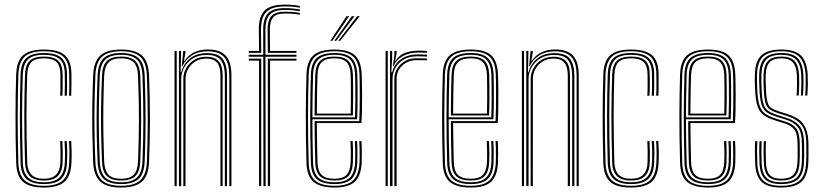

<svg xmlns="http://www.w3.org/2000/svg" viewBox="-20 -826 3648 852"><path d="M174.8 6.2Q110.5 6.2 82 -19.4Q53.5 -45 51.8 -104Q50 -161.8 49.4 -213.5Q48.8 -265.2 48.8 -312.8Q48.8 -360.2 49.5 -405.4Q50.2 -450.5 51.8 -495.2Q53.8 -555.5 82.8 -580.9Q111.8 -606.2 174.5 -606.2Q238.8 -606.2 267.6 -581.2Q296.5 -556.2 297 -496.8Q297 -475.2 297.1 -450.9Q297.2 -426.5 296 -401.2H286.2Q287.8 -426 287.5 -448.8Q287.2 -471.5 287 -496.5Q286.8 -551.2 260.6 -574.9Q234.5 -598.5 174.5 -598.5Q114.8 -598.5 89.1 -574Q63.5 -549.5 61.5 -494.8Q60.2 -451.5 59.4 -407.1Q58.5 -362.8 58.5 -315.4Q58.5 -268 59.1 -215.6Q59.8 -163.2 61.5 -104Q63.2 -49.5 89.9 -25.5Q116.5 -1.5 174.8 -1.5Q232.8 -1.5 258.9 -25.8Q285 -50 287 -104Q288.2 -126.8 288.1 -149.6Q288 -172.5 286 -200H296Q297.5 -175.8 297.9 -153Q298.2 -130.2 297 -103.8Q294.5 -44.8 266.1 -19.2Q237.8 6.2 174.8 6.2ZM174.8 -9.2Q122 -9.2 97.4 -31.8Q72.8 -54.2 71.2 -104.5Q69.5 -163.8 68.9 -215.8Q68.2 -267.8 68.2 -314.6Q68.2 -361.5 69.1 -405.8Q70 -450 71.2 -494.5Q72.8 -546 97 -568.4Q121.2 -590.8 174.5 -590.8Q229 -590.8 253 -569Q277 -547.2 277.2 -496.5Q277.5 -471.8 277.6 -449.2Q277.8 -426.8 276.5 -401.2H266.8Q268 -426 267.9 -449Q267.8 -472 267.5 -496.2Q267.2 -543 245.5 -562.9Q223.8 -582.8 174.5 -582.8Q124 -582.8 103.4 -561.2Q82.8 -539.8 81.2 -494Q79.8 -449 78.9 -404.6Q78 -360.2 78 -313.6Q78 -267 78.8 -215.6Q79.5 -164.2 81.2 -104.8Q82.5 -60 104.4 -38.6Q126.2 -17.2 174.8 -17.2Q223 -17.2 244.4 -38.9Q265.8 -60.5 267.5 -104.8Q268.8 -129.2 268.5 -151Q268.2 -172.8 266.5 -200H276.2Q278.2 -171.8 278.4 -150Q278.5 -128.2 277.2 -104.2Q275.5 -55 251.5 -32.1Q227.5 -9.2 174.8 -9.2ZM174.8 -25Q131 -25 111.6 -45.1Q92.2 -65.2 91 -105Q89.2 -164.8 88.5 -216Q87.8 -267.2 87.8 -313.4Q87.8 -359.5 88.6 -403.9Q89.5 -448.2 91 -494.2Q92.2 -537.2 111.5 -556.1Q130.8 -575 174.5 -575Q219 -575 238.2 -556.8Q257.5 -538.5 257.8 -496.2Q257.8 -476.8 258 -452.1Q258.2 -427.5 256.8 -401.2H247Q248.5 -427.5 248.2 -451.4Q248 -475.2 248 -496.2Q247.8 -534.2 230.8 -550.8Q213.8 -567.2 174.5 -567.2Q135.5 -567.2 118.8 -549.8Q102 -532.2 100.8 -493Q99.2 -448.2 98.4 -404Q97.5 -359.8 97.5 -313.5Q97.5 -267.2 98.2 -216Q99 -164.8 100.8 -105.2Q101.8 -70.2 119 -51.5Q136.2 -32.8 174.8 -32.8Q212.5 -32.8 229.8 -51.8Q247 -70.8 248 -105.2Q248.8 -130.2 248.5 -152.5Q248.2 -174.8 247 -200H256.8Q258.2 -172 258.4 -150.6Q258.5 -129.2 257.8 -105Q256.5 -65.2 237 -45.1Q217.5 -25 174.8 -25Z M517.5 6.2Q453.8 6.2 424.9 -20.4Q396 -47 393.2 -108.2Q390.8 -172.5 389.8 -233.2Q388.8 -294 389.6 -357Q390.5 -420 393.2 -490.8Q396 -553.8 425.5 -580Q455 -606.2 517.5 -606.2Q579.8 -606.2 609.4 -580.1Q639 -554 641.5 -490.8Q645.5 -386.8 645.4 -294.1Q645.2 -201.5 641.5 -108.2Q639 -45.8 609.5 -19.8Q580 6.2 517.5 6.2ZM517.5 -1.5Q575.5 -1.5 602.5 -26.1Q629.5 -50.8 631.8 -108.8Q635.5 -200 635.6 -292.1Q635.8 -384.2 631.8 -490.5Q629.5 -549 602.5 -573.8Q575.5 -598.5 517.5 -598.5Q459 -598.5 432.2 -573.6Q405.5 -548.8 403.2 -490.5Q400.5 -419.8 399.5 -356.9Q398.5 -294 399.5 -233.5Q400.5 -173 403.2 -108.8Q405.5 -51.2 432.2 -26.4Q459 -1.5 517.5 -1.5ZM517.5 -9.2Q463.2 -9.2 439.2 -32.8Q415.2 -56.2 413 -109Q410.2 -174 409.2 -234.1Q408.2 -294.2 409.2 -356.6Q410.2 -419 413 -490Q415.2 -544 439.6 -567.4Q464 -590.8 517.5 -590.8Q569 -590.8 594.5 -568.4Q620 -546 622 -490Q624.8 -419.5 625.5 -355.1Q626.2 -290.8 625.4 -229.9Q624.5 -169 622 -109.2Q620 -55 595.1 -32.1Q570.2 -9.2 517.5 -9.2ZM517.5 -17.2Q566.2 -17.2 588.2 -38.8Q610.2 -60.2 612.2 -109.8Q616 -204.2 616.1 -293.8Q616.2 -383.2 612.2 -489.5Q610.2 -541 587.4 -561.9Q564.5 -582.8 517.5 -582.8Q468.8 -582.8 446.9 -561.1Q425 -539.5 422.8 -489.5Q420 -420 419 -358.1Q418 -296.2 419 -235.6Q420 -175 422.8 -109.5Q425 -59.8 447.1 -38.5Q469.2 -17.2 517.5 -17.2ZM517.5 -25Q474 -25 454.1 -44.8Q434.2 -64.5 432.5 -109.8Q430 -171 428.9 -230.1Q427.8 -289.2 428.6 -352.6Q429.5 -416 432.5 -489.5Q434.2 -535.8 454.4 -555.4Q474.5 -575 517.5 -575Q561 -575 580.8 -555.1Q600.5 -535.2 602.5 -489Q606.5 -382 606.4 -292.8Q606.2 -203.5 602.5 -110Q600.5 -64.2 580.6 -44.6Q560.8 -25 517.5 -25ZM517.5 -32.8Q555.8 -32.8 573.4 -50.8Q591 -68.8 592.5 -110.2Q596.2 -202.5 596.5 -290.9Q596.8 -379.2 592.5 -488.8Q591 -531.8 573 -549.5Q555 -567.2 517.5 -567.2Q479 -567.2 461.6 -549Q444.2 -530.8 442.2 -489.2Q439.5 -415.2 438.6 -352.2Q437.8 -289.2 438.8 -230.5Q439.8 -171.8 442.2 -110Q444.2 -69.5 461.2 -51.1Q478.2 -32.8 517.5 -32.8Z M997.5 0V-490Q997.5 -514.2 993.1 -534Q988.8 -553.8 978.1 -568.2Q967.5 -582.8 948.6 -590.5Q929.8 -598.2 900.5 -598.2Q859.8 -598.2 831.5 -580.1Q803.2 -562 789 -531.8H786.5L793.2 -600H803V-593L796.2 -556H798.5Q817 -582.8 843.4 -594.6Q869.8 -606.5 902.2 -606.5Q927.2 -606.5 945.4 -600.9Q963.5 -595.2 975.4 -585.1Q987.2 -575 994.2 -560.6Q1001.2 -546.2 1004.1 -528.6Q1007 -511 1007 -490.5V0ZM754.5 0V-600H764.2V0ZM793.5 0V-476.5Q793.5 -500.5 805.6 -522.8Q817.8 -545 840.5 -559.6Q863.2 -574.2 895.2 -574.2Q916.8 -574.2 931 -568.1Q945.2 -562 953.4 -550.8Q961.5 -539.5 964.8 -523.9Q968 -508.2 968 -489V0H958.2V-489Q958.2 -512.8 952.9 -530Q947.5 -547.2 933.6 -556.6Q919.8 -566 894.2 -566Q867.8 -566 847.2 -553.5Q826.8 -541 815.1 -520.6Q803.5 -500.2 803.5 -476.8L803.2 0ZM774 0V-600H783.8L781.5 -505.2H783.8Q794.2 -543.5 823.8 -567Q853.2 -590.5 898.2 -590.2Q950.2 -590.2 968.9 -563.9Q987.5 -537.5 987.5 -489.8V0H977.8V-489.5Q977.8 -534.2 960.5 -558.2Q943.2 -582.2 896.8 -582.2Q861.2 -582.2 836.1 -566.8Q811 -551.2 797.6 -526.9Q784.2 -502.5 784.2 -476.5V0Z M1149 0 1148.2 -574.2H1084V-583H1148.2L1148 -695.5Q1147.8 -744 1169.4 -767Q1191 -790 1245.2 -790Q1262.8 -790 1277.9 -788.5Q1293 -787 1310.5 -784.2V-776.2Q1292.5 -779.2 1277.6 -780.6Q1262.8 -782 1245.2 -782Q1196.2 -782 1177 -760.8Q1157.8 -739.5 1157.8 -695.5L1158 -583H1295.5V-574.2H1158L1158.8 0ZM1129.5 0V-557.2H1084V-565.8H1139.2V0ZM1168.5 0V-565.8H1295.5V-557.2H1178.5V0ZM1084 -591.5V-600H1129.5L1128.5 -695.5Q1128 -750.8 1153.1 -778.1Q1178.2 -805.5 1245.2 -805.5Q1264 -805.5 1279.4 -804.1Q1294.8 -802.8 1310.5 -799.5V-791.8Q1293.8 -794.8 1278.4 -796.1Q1263 -797.5 1245.2 -797.5Q1185.5 -797.5 1161.8 -772.8Q1138 -748 1138.2 -695.5L1139.2 -591.5ZM1168.5 -591.5 1167.5 -695.5Q1167.2 -735.2 1184.2 -754.8Q1201.2 -774.2 1245.2 -774.2Q1259.8 -774.2 1275 -773.2Q1290.2 -772.2 1310.5 -768.8V-760.8Q1290 -764 1274.5 -765.1Q1259 -766.2 1245.2 -766.2Q1205 -766.2 1191.1 -747.9Q1177.2 -729.5 1177.5 -695.5L1178.2 -600H1295.5V-591.5Z M1464.8 6.2Q1401.2 6.2 1371.5 -18.8Q1341.8 -43.8 1340 -103.2Q1338.2 -161.5 1337.6 -213.4Q1337 -265.2 1337 -312.9Q1337 -360.5 1337.9 -405.8Q1338.8 -451 1340 -495.8Q1342 -555 1371.1 -580.6Q1400.2 -606.2 1464.5 -606.2Q1526.5 -606.2 1554.5 -581Q1582.5 -555.8 1585 -496.8Q1585.5 -488.5 1586 -464.6Q1586.5 -440.8 1586.8 -408.4Q1587 -376 1586.4 -342.1Q1585.8 -308.2 1583.8 -280H1386Q1386.2 -250.5 1386.6 -222.4Q1387 -194.2 1387.6 -165.5Q1388.2 -136.8 1389 -105.2Q1390.2 -66.8 1407.5 -49.8Q1424.8 -32.8 1464.8 -32.8Q1500.8 -32.8 1517.4 -49.6Q1534 -66.5 1536 -105.8Q1537 -124.8 1536.8 -152.9Q1536.5 -181 1535.2 -200H1545Q1546.5 -176.5 1546.6 -148.6Q1546.8 -120.8 1546 -105.2Q1543.8 -62.2 1524.8 -43.6Q1505.8 -25 1464.8 -25Q1420 -25 1400.2 -43.8Q1380.5 -62.5 1379 -105Q1378 -140.5 1377.4 -171.5Q1376.8 -202.5 1376.5 -231.4Q1376.2 -260.2 1376 -288.5H1574.2Q1575.5 -314.8 1576 -347.1Q1576.5 -379.5 1576.4 -410.6Q1576.2 -441.8 1576 -465.1Q1575.8 -488.5 1575.2 -496.2Q1573 -551.5 1547 -575Q1521 -598.5 1464.5 -598.5Q1404.8 -598.5 1378.1 -574.4Q1351.5 -550.2 1349.8 -494.8Q1348.5 -451.8 1347.6 -406.6Q1346.8 -361.5 1346.8 -313.5Q1346.8 -265.5 1347.4 -213.5Q1348 -161.5 1349.8 -104.5Q1351.2 -49.5 1377.9 -25.5Q1404.5 -1.5 1464.8 -1.5Q1520.8 -1.5 1546.6 -25.2Q1572.5 -49 1575.2 -104.2Q1575.8 -113.5 1575.9 -130.6Q1576 -147.8 1575.6 -166.6Q1575.2 -185.5 1574.2 -200H1584Q1585.5 -178.2 1585.6 -148.9Q1585.8 -119.5 1585 -103.8Q1582 -44.8 1554 -19.2Q1526 6.2 1464.8 6.2ZM1464.8 -9.2Q1411.2 -9.2 1386.1 -30.9Q1361 -52.5 1359.5 -104.5Q1358 -160 1357.2 -211Q1356.5 -262 1356.5 -309.9Q1356.5 -357.8 1357.4 -403.6Q1358.2 -449.5 1359.5 -494.5Q1361 -546 1385.5 -568.4Q1410 -590.8 1464.5 -590.8Q1516.5 -590.8 1539.9 -568.6Q1563.2 -546.5 1565.5 -496Q1566 -485.8 1566.5 -452.4Q1567 -419 1566.8 -376.6Q1566.5 -334.2 1564.8 -296.8H1366.2Q1366.2 -253.5 1367 -204.1Q1367.8 -154.8 1369.2 -104.8Q1370.8 -57.5 1393.2 -37.4Q1415.8 -17.2 1464.8 -17.2Q1511 -17.2 1532.1 -37.6Q1553.2 -58 1555.8 -105Q1556.5 -119.2 1556.4 -148.5Q1556.2 -177.8 1554.8 -200H1564.5Q1566 -177.8 1566.1 -148.5Q1566.2 -119.2 1565.5 -104.5Q1563 -53.5 1539.5 -31.4Q1516 -9.2 1464.8 -9.2ZM1366.2 -305.2H1555.2Q1556.8 -343.5 1556.9 -383.2Q1557 -423 1556.6 -453.8Q1556.2 -484.5 1555.8 -495.5Q1553.8 -541.8 1532.9 -562.2Q1512 -582.8 1464.5 -582.8Q1413.5 -582.8 1392.1 -561.5Q1370.8 -540.2 1369.2 -494Q1367.8 -446.8 1367.1 -399.1Q1366.5 -351.5 1366.2 -305.2ZM1376.2 -313.5Q1376.2 -342 1376.5 -371Q1376.8 -400 1377.4 -430.4Q1378 -460.8 1379 -493.8Q1380.5 -537.5 1400.4 -556.2Q1420.2 -575 1464.5 -575Q1507.5 -575 1525.9 -555.9Q1544.2 -536.8 1546 -495Q1546.5 -483.2 1546.9 -453.8Q1547.2 -424.2 1547.1 -386.9Q1547 -349.5 1545.8 -313.5ZM1386 -322H1536.2Q1537 -358.2 1537.1 -393.9Q1537.2 -429.5 1536.9 -456.8Q1536.5 -484 1536 -494.5Q1534.5 -532.8 1518.2 -550Q1502 -567.2 1464.5 -567.2Q1424.8 -567.2 1407.5 -549.9Q1390.2 -532.5 1389 -493.5Q1388 -462 1387.4 -433.2Q1386.8 -404.5 1386.5 -377.2Q1386.2 -350 1386 -322ZM1446 -645 1517.5 -754H1529.5L1454.8 -645ZM1480.8 -645 1564.8 -754H1576.5L1489.5 -645ZM1463.5 -645 1541.2 -754H1553L1472 -645Z M1710.5 0V-600H1720.2V-568L1716.5 -505.2H1720.2Q1730 -542.5 1759.8 -563.5Q1789.5 -584.5 1833.2 -584.5Q1845 -584.5 1855.9 -584.2Q1866.8 -584 1875 -583.5V-575Q1864.8 -575.5 1852.9 -575.8Q1841 -576 1829.8 -576Q1795.5 -576 1771.2 -561.5Q1747 -547 1734.4 -524.2Q1721.8 -501.5 1721.8 -476.5V0ZM1691 0V-600H1700.8V0ZM1730 0V-476.5Q1730 -512.2 1757.2 -539.9Q1784.5 -567.5 1828.5 -567.5Q1839.8 -567.5 1851.9 -567.2Q1864 -567 1875 -566.5V-558.2Q1863.2 -558.8 1851.5 -558.9Q1839.8 -559 1828.2 -559Q1791.2 -559 1765.6 -535.5Q1740 -512 1740 -476.8V0ZM1723.2 -531.8 1730 -580.2V-600H1739.8V-588L1733 -556H1735Q1751.5 -582.2 1778.8 -591.8Q1806 -601.2 1837.2 -601.2Q1846 -601.2 1855.4 -601Q1864.8 -600.8 1875 -600V-591.8Q1864.8 -592.2 1855.1 -592.5Q1845.5 -592.8 1835.8 -592.8Q1796 -592.8 1767.6 -577Q1739.2 -561.2 1725.5 -531.8Z M2069.5 6.2Q2006 6.2 1976.2 -18.8Q1946.5 -43.8 1944.8 -103.2Q1943 -161.5 1942.4 -213.4Q1941.8 -265.2 1941.8 -312.9Q1941.8 -360.5 1942.6 -405.8Q1943.5 -451 1944.8 -495.8Q1946.8 -555 1975.9 -580.6Q2005 -606.2 2069.2 -606.2Q2131.2 -606.2 2159.2 -581Q2187.2 -555.8 2189.8 -496.8Q2190.2 -488.5 2190.8 -464.6Q2191.2 -440.8 2191.5 -408.4Q2191.8 -376 2191.1 -342.1Q2190.5 -308.2 2188.5 -280H1990.8Q1991 -250.5 1991.4 -222.4Q1991.8 -194.2 1992.4 -165.5Q1993 -136.8 1993.8 -105.2Q1995 -66.8 2012.2 -49.8Q2029.5 -32.8 2069.5 -32.8Q2105.5 -32.8 2122.1 -49.6Q2138.8 -66.5 2140.8 -105.8Q2141.8 -124.8 2141.5 -152.9Q2141.2 -181 2140 -200H2149.8Q2151.2 -176.5 2151.4 -148.6Q2151.5 -120.8 2150.8 -105.2Q2148.5 -62.2 2129.5 -43.6Q2110.5 -25 2069.5 -25Q2024.8 -25 2005 -43.8Q1985.2 -62.5 1983.8 -105Q1982.8 -140.5 1982.1 -171.5Q1981.5 -202.5 1981.2 -231.4Q1981 -260.2 1980.8 -288.5H2179Q2180.2 -314.8 2180.8 -347.1Q2181.2 -379.5 2181.1 -410.6Q2181 -441.8 2180.8 -465.1Q2180.5 -488.5 2180 -496.2Q2177.8 -551.5 2151.8 -575Q2125.8 -598.5 2069.2 -598.5Q2009.5 -598.5 1982.9 -574.4Q1956.2 -550.2 1954.5 -494.8Q1953.2 -451.8 1952.4 -406.6Q1951.5 -361.5 1951.5 -313.5Q1951.5 -265.5 1952.1 -213.5Q1952.8 -161.5 1954.5 -104.5Q1956 -49.5 1982.6 -25.5Q2009.2 -1.5 2069.5 -1.5Q2125.5 -1.5 2151.4 -25.2Q2177.2 -49 2180 -104.2Q2180.5 -113.5 2180.6 -130.6Q2180.8 -147.8 2180.4 -166.6Q2180 -185.5 2179 -200H2188.8Q2190.2 -178.2 2190.4 -148.9Q2190.5 -119.5 2189.8 -103.8Q2186.8 -44.8 2158.8 -19.2Q2130.8 6.2 2069.5 6.2ZM2069.5 -9.2Q2016 -9.2 1990.9 -30.9Q1965.8 -52.5 1964.2 -104.5Q1962.8 -160 1962 -211Q1961.2 -262 1961.2 -309.9Q1961.2 -357.8 1962.1 -403.6Q1963 -449.5 1964.2 -494.5Q1965.8 -546 1990.2 -568.4Q2014.8 -590.8 2069.2 -590.8Q2121.2 -590.8 2144.6 -568.6Q2168 -546.5 2170.2 -496Q2170.8 -485.8 2171.2 -452.4Q2171.8 -419 2171.5 -376.6Q2171.2 -334.2 2169.5 -296.8H1971Q1971 -253.5 1971.8 -204.1Q1972.5 -154.8 1974 -104.8Q1975.5 -57.5 1998 -37.4Q2020.5 -17.2 2069.5 -17.2Q2115.8 -17.2 2136.9 -37.6Q2158 -58 2160.5 -105Q2161.2 -119.2 2161.1 -148.5Q2161 -177.8 2159.5 -200H2169.2Q2170.8 -177.8 2170.9 -148.5Q2171 -119.2 2170.2 -104.5Q2167.8 -53.5 2144.2 -31.4Q2120.8 -9.2 2069.5 -9.2ZM1971 -305.2H2160Q2161.5 -343.5 2161.6 -383.2Q2161.8 -423 2161.4 -453.8Q2161 -484.5 2160.5 -495.5Q2158.5 -541.8 2137.6 -562.2Q2116.8 -582.8 2069.2 -582.8Q2018.2 -582.8 1996.9 -561.5Q1975.5 -540.2 1974 -494Q1972.5 -446.8 1971.9 -399.1Q1971.2 -351.5 1971 -305.2ZM1981 -313.5Q1981 -342 1981.2 -371Q1981.5 -400 1982.1 -430.4Q1982.8 -460.8 1983.8 -493.8Q1985.2 -537.5 2005.1 -556.2Q2025 -575 2069.2 -575Q2112.2 -575 2130.6 -555.9Q2149 -536.8 2150.8 -495Q2151.2 -483.2 2151.6 -453.8Q2152 -424.2 2151.9 -386.9Q2151.8 -349.5 2150.5 -313.5ZM1990.8 -322H2141Q2141.8 -358.2 2141.9 -393.9Q2142 -429.5 2141.6 -456.8Q2141.2 -484 2140.8 -494.5Q2139.2 -532.8 2123 -550Q2106.8 -567.2 2069.2 -567.2Q2029.5 -567.2 2012.2 -549.9Q1995 -532.5 1993.8 -493.5Q1992.8 -462 1992.1 -433.2Q1991.5 -404.5 1991.2 -377.2Q1991 -350 1990.8 -322Z M2538.8 0V-490Q2538.8 -514.2 2534.4 -534Q2530 -553.8 2519.4 -568.2Q2508.8 -582.8 2489.9 -590.5Q2471 -598.2 2441.8 -598.2Q2401 -598.2 2372.8 -580.1Q2344.5 -562 2330.2 -531.8H2327.8L2334.5 -600H2344.2V-593L2337.5 -556H2339.8Q2358.2 -582.8 2384.6 -594.6Q2411 -606.5 2443.5 -606.5Q2468.5 -606.5 2486.6 -600.9Q2504.8 -595.2 2516.6 -585.1Q2528.5 -575 2535.5 -560.6Q2542.5 -546.2 2545.4 -528.6Q2548.2 -511 2548.2 -490.5V0ZM2295.8 0V-600H2305.5V0ZM2334.8 0V-476.5Q2334.8 -500.5 2346.9 -522.8Q2359 -545 2381.8 -559.6Q2404.5 -574.2 2436.5 -574.2Q2458 -574.2 2472.2 -568.1Q2486.5 -562 2494.6 -550.8Q2502.8 -539.5 2506 -523.9Q2509.2 -508.2 2509.2 -489V0H2499.5V-489Q2499.5 -512.8 2494.1 -530Q2488.8 -547.2 2474.9 -556.6Q2461 -566 2435.5 -566Q2409 -566 2388.5 -553.5Q2368 -541 2356.4 -520.6Q2344.8 -500.2 2344.8 -476.8L2344.5 0ZM2315.2 0V-600H2325L2322.8 -505.2H2325Q2335.5 -543.5 2365 -567Q2394.5 -590.5 2439.5 -590.2Q2491.5 -590.2 2510.1 -563.9Q2528.8 -537.5 2528.8 -489.8V0H2519V-489.5Q2519 -534.2 2501.8 -558.2Q2484.5 -582.2 2438 -582.2Q2402.5 -582.2 2377.4 -566.8Q2352.2 -551.2 2338.9 -526.9Q2325.5 -502.5 2325.5 -476.5V0Z M2780.2 6.2Q2716 6.2 2687.5 -19.4Q2659 -45 2657.2 -104Q2655.5 -161.8 2654.9 -213.5Q2654.2 -265.2 2654.2 -312.8Q2654.2 -360.2 2655 -405.4Q2655.8 -450.5 2657.2 -495.2Q2659.2 -555.5 2688.2 -580.9Q2717.2 -606.2 2780 -606.2Q2844.2 -606.2 2873.1 -581.2Q2902 -556.2 2902.5 -496.8Q2902.5 -475.2 2902.6 -450.9Q2902.8 -426.5 2901.5 -401.2H2891.8Q2893.2 -426 2893 -448.8Q2892.8 -471.5 2892.5 -496.5Q2892.2 -551.2 2866.1 -574.9Q2840 -598.5 2780 -598.5Q2720.2 -598.5 2694.6 -574Q2669 -549.5 2667 -494.8Q2665.8 -451.5 2664.9 -407.1Q2664 -362.8 2664 -315.4Q2664 -268 2664.6 -215.6Q2665.2 -163.2 2667 -104Q2668.8 -49.5 2695.4 -25.5Q2722 -1.5 2780.2 -1.5Q2838.2 -1.5 2864.4 -25.8Q2890.5 -50 2892.5 -104Q2893.8 -126.8 2893.6 -149.6Q2893.5 -172.5 2891.5 -200H2901.5Q2903 -175.8 2903.4 -153Q2903.8 -130.2 2902.5 -103.8Q2900 -44.8 2871.6 -19.2Q2843.2 6.2 2780.2 6.2ZM2780.2 -9.2Q2727.5 -9.2 2702.9 -31.8Q2678.2 -54.2 2676.8 -104.5Q2675 -163.8 2674.4 -215.8Q2673.8 -267.8 2673.8 -314.6Q2673.8 -361.5 2674.6 -405.8Q2675.5 -450 2676.8 -494.5Q2678.2 -546 2702.5 -568.4Q2726.8 -590.8 2780 -590.8Q2834.5 -590.8 2858.5 -569Q2882.5 -547.2 2882.8 -496.5Q2883 -471.8 2883.1 -449.2Q2883.2 -426.8 2882 -401.2H2872.2Q2873.5 -426 2873.4 -449Q2873.2 -472 2873 -496.2Q2872.8 -543 2851 -562.9Q2829.2 -582.8 2780 -582.8Q2729.5 -582.8 2708.9 -561.2Q2688.2 -539.8 2686.8 -494Q2685.2 -449 2684.4 -404.6Q2683.5 -360.2 2683.5 -313.6Q2683.5 -267 2684.2 -215.6Q2685 -164.2 2686.8 -104.8Q2688 -60 2709.9 -38.6Q2731.8 -17.2 2780.2 -17.2Q2828.5 -17.2 2849.9 -38.9Q2871.2 -60.5 2873 -104.8Q2874.2 -129.2 2874 -151Q2873.8 -172.8 2872 -200H2881.8Q2883.8 -171.8 2883.9 -150Q2884 -128.2 2882.8 -104.2Q2881 -55 2857 -32.1Q2833 -9.2 2780.2 -9.2ZM2780.2 -25Q2736.5 -25 2717.1 -45.1Q2697.8 -65.2 2696.5 -105Q2694.8 -164.8 2694 -216Q2693.2 -267.2 2693.2 -313.4Q2693.2 -359.5 2694.1 -403.9Q2695 -448.2 2696.5 -494.2Q2697.8 -537.2 2717 -556.1Q2736.2 -575 2780 -575Q2824.5 -575 2843.8 -556.8Q2863 -538.5 2863.2 -496.2Q2863.2 -476.8 2863.5 -452.1Q2863.8 -427.5 2862.2 -401.2H2852.5Q2854 -427.5 2853.8 -451.4Q2853.5 -475.2 2853.5 -496.2Q2853.2 -534.2 2836.2 -550.8Q2819.2 -567.2 2780 -567.2Q2741 -567.2 2724.2 -549.8Q2707.5 -532.2 2706.2 -493Q2704.8 -448.2 2703.9 -404Q2703 -359.8 2703 -313.5Q2703 -267.2 2703.8 -216Q2704.5 -164.8 2706.2 -105.2Q2707.2 -70.2 2724.5 -51.5Q2741.8 -32.8 2780.2 -32.8Q2818 -32.8 2835.2 -51.8Q2852.5 -70.8 2853.5 -105.2Q2854.2 -130.2 2854 -152.5Q2853.8 -174.8 2852.5 -200H2862.2Q2863.8 -172 2863.9 -150.6Q2864 -129.2 2863.2 -105Q2862 -65.2 2842.5 -45.1Q2823 -25 2780.2 -25Z M3122.5 6.2Q3059 6.2 3029.2 -18.8Q2999.5 -43.8 2997.8 -103.2Q2996 -161.5 2995.4 -213.4Q2994.8 -265.2 2994.8 -312.9Q2994.8 -360.5 2995.6 -405.8Q2996.5 -451 2997.8 -495.8Q2999.8 -555 3028.9 -580.6Q3058 -606.2 3122.2 -606.2Q3184.2 -606.2 3212.2 -581Q3240.2 -555.8 3242.8 -496.8Q3243.2 -488.5 3243.8 -464.6Q3244.2 -440.8 3244.5 -408.4Q3244.8 -376 3244.1 -342.1Q3243.5 -308.2 3241.5 -280H3043.8Q3044 -250.5 3044.4 -222.4Q3044.8 -194.2 3045.4 -165.5Q3046 -136.8 3046.8 -105.2Q3048 -66.8 3065.2 -49.8Q3082.5 -32.8 3122.5 -32.8Q3158.5 -32.8 3175.1 -49.6Q3191.8 -66.5 3193.8 -105.8Q3194.8 -124.8 3194.5 -152.9Q3194.2 -181 3193 -200H3202.8Q3204.2 -176.5 3204.4 -148.6Q3204.5 -120.8 3203.8 -105.2Q3201.5 -62.2 3182.5 -43.6Q3163.5 -25 3122.5 -25Q3077.8 -25 3058 -43.8Q3038.2 -62.5 3036.8 -105Q3035.8 -140.5 3035.1 -171.5Q3034.5 -202.5 3034.2 -231.4Q3034 -260.2 3033.8 -288.5H3232Q3233.2 -314.8 3233.8 -347.1Q3234.2 -379.5 3234.1 -410.6Q3234 -441.8 3233.8 -465.1Q3233.5 -488.5 3233 -496.2Q3230.8 -551.5 3204.8 -575Q3178.8 -598.5 3122.2 -598.5Q3062.5 -598.5 3035.9 -574.4Q3009.2 -550.2 3007.5 -494.8Q3006.2 -451.8 3005.4 -406.6Q3004.5 -361.5 3004.5 -313.5Q3004.5 -265.5 3005.1 -213.5Q3005.8 -161.5 3007.5 -104.5Q3009 -49.5 3035.6 -25.5Q3062.2 -1.5 3122.5 -1.5Q3178.5 -1.5 3204.4 -25.2Q3230.2 -49 3233 -104.2Q3233.5 -113.5 3233.6 -130.6Q3233.8 -147.8 3233.4 -166.6Q3233 -185.5 3232 -200H3241.8Q3243.2 -178.2 3243.4 -148.9Q3243.5 -119.5 3242.8 -103.8Q3239.8 -44.8 3211.8 -19.2Q3183.8 6.2 3122.5 6.2ZM3122.5 -9.2Q3069 -9.2 3043.9 -30.9Q3018.8 -52.5 3017.2 -104.5Q3015.8 -160 3015 -211Q3014.2 -262 3014.2 -309.9Q3014.2 -357.8 3015.1 -403.6Q3016 -449.5 3017.2 -494.5Q3018.8 -546 3043.2 -568.4Q3067.8 -590.8 3122.2 -590.8Q3174.2 -590.8 3197.6 -568.6Q3221 -546.5 3223.2 -496Q3223.8 -485.8 3224.2 -452.4Q3224.8 -419 3224.5 -376.6Q3224.2 -334.2 3222.5 -296.8H3024Q3024 -253.5 3024.8 -204.1Q3025.5 -154.8 3027 -104.8Q3028.5 -57.5 3051 -37.4Q3073.5 -17.2 3122.5 -17.2Q3168.8 -17.2 3189.9 -37.6Q3211 -58 3213.5 -105Q3214.2 -119.2 3214.1 -148.5Q3214 -177.8 3212.5 -200H3222.2Q3223.8 -177.8 3223.9 -148.5Q3224 -119.2 3223.2 -104.5Q3220.8 -53.5 3197.2 -31.4Q3173.8 -9.2 3122.5 -9.2ZM3024 -305.2H3213Q3214.5 -343.5 3214.6 -383.2Q3214.8 -423 3214.4 -453.8Q3214 -484.5 3213.5 -495.5Q3211.5 -541.8 3190.6 -562.2Q3169.8 -582.8 3122.2 -582.8Q3071.2 -582.8 3049.9 -561.5Q3028.5 -540.2 3027 -494Q3025.5 -446.8 3024.9 -399.1Q3024.2 -351.5 3024 -305.2ZM3034 -313.5Q3034 -342 3034.2 -371Q3034.5 -400 3035.1 -430.4Q3035.8 -460.8 3036.8 -493.8Q3038.2 -537.5 3058.1 -556.2Q3078 -575 3122.2 -575Q3165.2 -575 3183.6 -555.9Q3202 -536.8 3203.8 -495Q3204.2 -483.2 3204.6 -453.8Q3205 -424.2 3204.9 -386.9Q3204.8 -349.5 3203.5 -313.5ZM3043.8 -322H3194Q3194.8 -358.2 3194.9 -393.9Q3195 -429.5 3194.6 -456.8Q3194.2 -484 3193.8 -494.5Q3192.2 -532.8 3176 -550Q3159.8 -567.2 3122.2 -567.2Q3082.5 -567.2 3065.2 -549.9Q3048 -532.5 3046.8 -493.5Q3045.8 -462 3045.1 -433.2Q3044.5 -404.5 3044.2 -377.2Q3044 -350 3043.8 -322Z M3446 6.2Q3386.2 6.2 3359.5 -19.2Q3332.8 -44.8 3331 -103.8Q3330.2 -127.2 3329.9 -149.5Q3329.5 -171.8 3331 -199.5H3340.8Q3339.2 -171 3339.6 -148.8Q3340 -126.5 3340.5 -104Q3342.2 -49 3366.6 -25.2Q3391 -1.5 3446 -1.5Q3502.5 -1.5 3528.5 -24.9Q3554.5 -48.2 3557 -102.8Q3558 -119.5 3558.1 -131Q3558.2 -142.5 3558.1 -154.2Q3558 -166 3558 -183.8Q3558 -242.5 3537.8 -269.9Q3517.5 -297.2 3472.8 -311.2L3433 -323.8Q3410.2 -331 3396.8 -339.8Q3383.2 -348.5 3377 -368.8Q3370.8 -389 3369.2 -430.5Q3368.5 -452 3368 -464.5Q3367.5 -477 3368.2 -495Q3370 -536.8 3388 -555.9Q3406 -575 3447.5 -575Q3486.5 -575 3504.9 -556.2Q3523.2 -537.5 3526 -493.8Q3526.5 -483.2 3526.4 -454.8Q3526.2 -426.2 3524.2 -402H3514.8Q3516.5 -426.2 3516.8 -454.5Q3517 -482.8 3516.2 -493.8Q3513.8 -532.5 3497.8 -549.9Q3481.8 -567.2 3447.5 -567.2Q3412.2 -567.2 3395.8 -550.4Q3379.2 -533.5 3378 -495Q3377.2 -477 3377.8 -464.1Q3378.2 -451.2 3379 -430.5Q3380.5 -391.2 3385.9 -372.6Q3391.2 -354 3403.2 -346.2Q3415.2 -338.5 3435.8 -332L3475.5 -319.5Q3504.8 -310.2 3525.2 -295.4Q3545.8 -280.5 3556.6 -254.2Q3567.5 -228 3567.5 -183.8Q3567.5 -166 3567.6 -154.1Q3567.8 -142.2 3567.6 -130.8Q3567.5 -119.2 3566.8 -102.5Q3563.8 -45.2 3536.4 -19.5Q3509 6.2 3446 6.2ZM3446 -9.2Q3396.5 -9.2 3374.1 -31.2Q3351.8 -53.2 3350.2 -104.2Q3349.5 -128 3349.1 -150Q3348.8 -172 3350.2 -199.5H3359.8Q3358.8 -172.8 3358.9 -151.1Q3359 -129.5 3359.8 -104.5Q3361.2 -57.5 3381.4 -37.4Q3401.5 -17.2 3446 -17.2Q3492.5 -17.2 3514 -37.1Q3535.5 -57 3537.8 -103.2Q3539 -127.2 3538.8 -144.2Q3538.5 -161.2 3538.5 -183.8Q3538.5 -239.8 3520.5 -261.9Q3502.5 -284 3467.8 -295L3427.2 -307.5Q3401 -315.8 3384.6 -326.1Q3368.2 -336.5 3360 -359.8Q3351.8 -383 3350 -430Q3349.2 -449.5 3348.8 -464.8Q3348.2 -480 3349 -495.5Q3350.5 -546.8 3373.8 -568.8Q3397 -590.8 3447.5 -590.8Q3497.5 -590.8 3519.8 -567.9Q3542 -545 3545 -494.5Q3546 -482 3545.6 -453.2Q3545.2 -424.5 3543.2 -402H3533.8Q3535.8 -424.5 3536 -454.2Q3536.2 -484 3535.5 -494Q3532.5 -543 3511.4 -562.9Q3490.2 -582.8 3447.5 -582.8Q3401.5 -582.8 3381 -562.2Q3360.5 -541.8 3358.8 -495.8Q3358 -477 3358.5 -464.4Q3359 -451.8 3359.8 -430Q3361.2 -385.8 3368.4 -364.1Q3375.5 -342.5 3390.5 -333Q3405.5 -323.5 3430.2 -315.5L3470.2 -303Q3508.8 -290.8 3528.5 -266.8Q3548.2 -242.8 3548.2 -183.8Q3548.2 -158.2 3548.5 -143.1Q3548.8 -128 3547.5 -103.2Q3545 -53.2 3521.6 -31.2Q3498.2 -9.2 3446 -9.2ZM3446 -25Q3406.8 -25 3388.8 -43.4Q3370.8 -61.8 3369.5 -105Q3368.8 -127.2 3368.4 -149.1Q3368 -171 3369.5 -199.5H3379Q3377.8 -169.8 3378.1 -149Q3378.5 -128.2 3379 -105Q3380.2 -67 3395.5 -49.9Q3410.8 -32.8 3446 -32.8Q3482.2 -32.8 3499.4 -49.2Q3516.5 -65.8 3518.5 -103.8Q3519.8 -129.5 3519.5 -144.9Q3519.2 -160.2 3519.2 -183.8Q3519.2 -232.2 3505.2 -250.8Q3491.2 -269.2 3462.5 -278.2L3421.8 -291Q3389.2 -301 3369.9 -314.6Q3350.5 -328.2 3341.5 -354.6Q3332.5 -381 3330.8 -429.5Q3329.8 -450.8 3329.4 -465.5Q3329 -480.2 3329.8 -496.5Q3331.5 -556 3359.4 -581.1Q3387.2 -606.2 3447.5 -606.2Q3506.2 -606.2 3533.4 -580.4Q3560.5 -554.5 3564.2 -494.8Q3565 -483.5 3564.8 -454.1Q3564.5 -424.8 3562.5 -402H3552.8Q3555 -425.5 3555.2 -454.5Q3555.5 -483.5 3554.8 -494.8Q3551.2 -549.8 3526.5 -574.1Q3501.8 -598.5 3447.5 -598.5Q3391.5 -598.5 3366.2 -574.5Q3341 -550.5 3339.2 -495.8Q3338.8 -479.2 3339.1 -465.5Q3339.5 -451.8 3340.2 -429.8Q3342.2 -381.2 3351.1 -356.4Q3360 -331.5 3378 -319.9Q3396 -308.2 3424.5 -299.2L3465 -286.5Q3498 -276.5 3513.5 -255.8Q3529 -235 3529 -183.8Q3529 -166 3529.1 -154.9Q3529.2 -143.8 3529.1 -132.8Q3529 -121.8 3528 -103.8Q3526 -62.2 3507.2 -43.6Q3488.5 -25 3446 -25Z"/></svg>

Font: Big Shoulders Inline Text ExtraLight
Style: Regular
Weight: 250
Version: Version 2.002